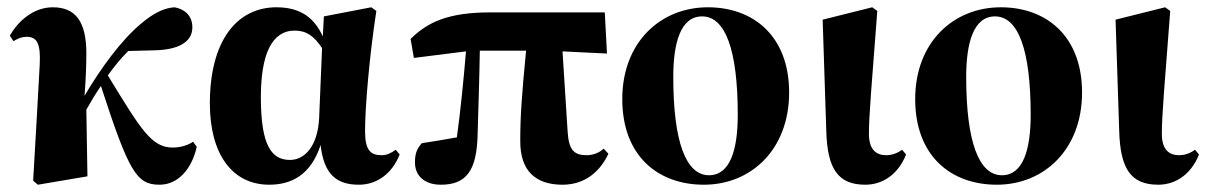

<svg xmlns="http://www.w3.org/2000/svg" viewBox="-20 -492 3311 527"><path d="M84 15 220 -8C219 -69 218 -130 217 -191C230 -214 243 -236 257 -256C334 -19 355 15 418 15C470 15 507 -30 520 -89L510 -103C498 -95 479 -87 454 -87C396 -87 367 -136 276 -285C293 -309 311 -331 332 -352L408 -354C467 -356 508 -375 508 -417C508 -452 483 -468 459 -472C428 -470 399 -454 367 -427C313 -382 256 -304 212 -229C215 -268 217 -307 217 -346C217 -433 187 -472 125 -472C71 -472 29 -433 7 -394L17 -379C30 -387 41 -391 53 -391C82 -391 92 -372 89 -314L81 -170L71 4Z M696 -225C696 -343 726 -408 789 -408C821 -408 842 -393 864 -360L856 -168C852 -89 815 -53 776 -53C725 -53 696 -93 696 -225ZM719 15C779 15 833 -11 860 -94C869 -13 904 15 965 15C1016 15 1057 -17 1077 -68L1066 -81C1054 -72 1042 -66 1028 -66C998 -66 982 -78 982 -132C982 -198 994 -339 1013 -462L999 -472L869 -447L866 -392C845 -438 810 -472 739 -472C630 -472 556 -380 556 -208C556 -71 616 15 719 15Z M1116 -333 1259 -351C1253 -278 1244 -187 1234 -115C1202 -109 1170 -104 1138 -99C1123 -83 1119 -68 1119 -46C1119 -8 1147 15 1190 15C1261 15 1289 -25 1291 -124C1293 -197 1296 -282 1297 -353H1424C1412 -229 1408 -172 1408 -107C1407 -20 1453 15 1524 15C1589 15 1629 -25 1650 -70L1637 -84C1624 -72 1607 -66 1590 -66C1556 -66 1541 -80 1538 -131L1524 -351L1646 -345L1640 -458H1326C1210 -458 1153 -431 1107 -385Z M1912 15C2042 15 2146 -82 2146 -238C2146 -393 2048 -472 1923 -472C1793 -472 1688 -376 1688 -220C1688 -64 1786 15 1912 15ZM1926 -11C1863 -11 1828 -102 1828 -281C1828 -374 1848 -447 1907 -447C1971 -447 2005 -355 2005 -177C2005 -83 1985 -11 1926 -11Z M2355 15C2406 15 2447 -17 2467 -68L2456 -81C2444 -72 2429 -66 2412 -66C2387 -66 2365 -79 2365 -125C2365 -175 2373 -265 2388 -462L2374 -472L2238 -438L2248 -132C2251 -30 2279 15 2355 15Z M2716 15C2846 15 2950 -82 2950 -238C2950 -393 2852 -472 2727 -472C2597 -472 2492 -376 2492 -220C2492 -64 2590 15 2716 15ZM2730 -11C2667 -11 2632 -102 2632 -281C2632 -374 2652 -447 2711 -447C2775 -447 2809 -355 2809 -177C2809 -83 2789 -11 2730 -11Z M3159 15C3210 15 3251 -17 3271 -68L3260 -81C3248 -72 3233 -66 3216 -66C3191 -66 3169 -79 3169 -125C3169 -175 3177 -265 3192 -462L3178 -472L3042 -438L3052 -132C3055 -30 3083 15 3159 15Z"/></svg>

Font: Source Serif 4 Display
Style: Bold
Weight: 700
Designer: Frank Grießhammer
Foundry: Adobe Systems Incorporated
Version: Version 4.004;hotconv 1.0.117;makeotfexe 2.5.65602